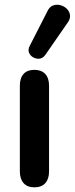

<svg xmlns="http://www.w3.org/2000/svg" viewBox="-20 -795 320 822"><path d="M127 7Q97 7 81 -11Q65 -29 65 -61V-428Q65 -461 81 -478.5Q97 -496 127 -496Q157 -496 173.5 -478.5Q190 -461 190 -428V-61Q190 -29 174 -11Q158 7 127 7ZM174 -560Q164 -546 150 -544Q136 -542 123 -549Q110 -556 104.5 -569Q99 -582 107 -598L183 -747Q192 -766 207 -771.5Q222 -777 238 -773Q254 -769 265.5 -758Q277 -747 279.5 -731.5Q282 -716 271 -700Z"/></svg>

Font: Nunito
Style: Bold
Weight: 700
Designer: Vernon Adams
Foundry: Vernon Adams
Version: Version 3.602